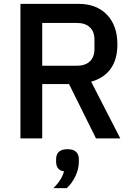

<svg xmlns="http://www.w3.org/2000/svg" viewBox="-20 -718 695 996"><path d="M199 -282V0H86V-698H387Q481 -698 535 -641.5Q589 -585 589 -488Q589 -334 453 -294L604 0H478L338 -282ZM199 -377H379Q422 -377 446 -399.5Q470 -422 470 -464V-512Q470 -554 446 -576.5Q422 -599 379 -599H199ZM389 109V121Q389 159 371 196.5Q353 234 326 258H257Q300 216 312 171Q271 165 271 120V109Q271 56 330 56Q389 56 389 109Z"/></svg>

Font: IBM Plex Sans Medm
Style: Regular
Weight: 500
Designer: Mike Abbink, Paul van der Laan, Pieter van Rosmalen
Foundry: Bold Monday
Version: Version 3.005